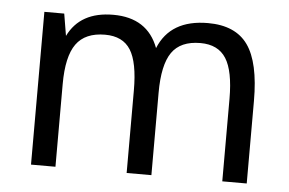

<svg xmlns="http://www.w3.org/2000/svg" viewBox="-42 -568 941 626"><g transform="rotate(5 428.0 -255.0)"><path d="M284 -443Q219 -443 189.5 -402Q160 -361 160 -270V0H80V-500H145L157 -428Q197 -510 305 -510Q417 -510 453 -414Q492 -510 615 -510Q705 -510 745.5 -453Q786 -396 786 -270V0H706V-270Q706 -361 680 -402Q654 -443 596 -443Q531 -443 502.5 -402Q474 -361 474 -270V0H393V-270Q393 -362 367.5 -402.5Q342 -443 284 -443Z"/></g></svg>

Font: Fivo Sans
Style: Regular
Weight: 400
Designer: Alexander Slobzheninov
Foundry: Alexander Slobzheninov
Version: 1.0